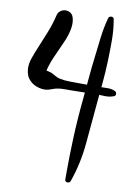

<svg xmlns="http://www.w3.org/2000/svg" viewBox="-142 -1559 1184 1633"><g transform="rotate(10 449.5 -742.5)"><path d="M360.4 -1402.3Q367.2 -1377 367.2 -1349.6Q366.2 -1322.3 360.4 -1294.9Q349.6 -1243.2 327.1 -1193.4Q303.7 -1143.6 285.2 -1099.6Q270.5 -1065.4 254.9 -1031.2Q240.2 -997.1 229.5 -960.9Q225.6 -948.2 221.7 -934.6Q217.8 -920.9 218.8 -909.2Q218.8 -914.1 216.8 -918Q214.8 -920.9 210.9 -924.8Q215.8 -919.9 216.8 -919.9Q216.8 -919.9 212.9 -923.8Q218.8 -920.9 239.3 -917Q260.7 -912.1 271.5 -906.2Q287.1 -897.5 304.7 -887.7Q322.3 -877.9 338.9 -874Q380.9 -864.3 424.8 -864.3Q468.8 -863.3 511.7 -863.3Q554.7 -863.3 598.6 -863.3Q641.6 -863.3 685.5 -863.3Q717.8 -863.3 755.9 -864.3Q793 -865.2 823.2 -850.6Q835 -844.7 835.9 -829.1Q835.9 -828.1 835.9 -826.2Q835.9 -812.5 824.2 -807.6Q787.1 -792 741.2 -793.9Q695.3 -796.9 655.3 -795.9Q604.5 -794.9 552.7 -793.9Q501 -793 449.2 -792Q422.9 -792 396.5 -792Q370.1 -792 343.8 -788.1Q324.2 -785.2 304.7 -778.3Q286.1 -771.5 267.6 -765.6Q248 -759.8 227.5 -759.8Q206.1 -759.8 182.6 -765.6Q136.7 -777.3 106.4 -805.7Q84 -827.1 73.2 -851.6Q63.5 -876 61.5 -902.3Q60.5 -910.2 60.5 -918Q60.5 -960 76.2 -1003.9Q94.7 -1055.7 113.3 -1099.6Q144.5 -1174.8 173.8 -1248Q203.1 -1321.3 221.7 -1400.4Q224.6 -1413.1 231.4 -1422.9Q238.3 -1432.6 248 -1439.5Q266.6 -1453.1 290 -1454.1Q300.8 -1454.1 312.5 -1451.2Q349.6 -1441.4 360.4 -1402.3ZM706.1 -1450.2Q721.7 -1363.3 721.7 -1271.5Q721.7 -1261.7 721.7 -1252.9Q721.7 -1170.9 718.8 -1090.8Q715.8 -998 707 -904.3Q698.2 -811.5 689.5 -717.8Q673.8 -546.9 658.2 -371.1Q642.6 -195.3 585 -32.2Q578.1 -15.6 560.5 -15.6Q559.6 -15.6 557.6 -15.6Q538.1 -16.6 537.1 -38.1Q537.1 -64.5 537.1 -90.8Q537.1 -239.3 543 -386.7Q549.8 -561.5 567.4 -735.4Q576.2 -827.1 584 -919.9Q591.8 -1011.7 603.5 -1104.5Q613.3 -1189.5 624 -1277.3Q634.8 -1366.2 657.2 -1449.2Q661.1 -1466.8 681.6 -1468.8Q683.6 -1468.8 685.5 -1468.8Q703.1 -1467.8 706.1 -1450.2Z"/></g></svg>

Font: Digory Doodles
Style: Regular
Weight: 400
Designer: Holds Worth Design
Version: Version 1.0